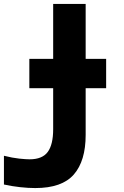

<svg xmlns="http://www.w3.org/2000/svg" viewBox="-49 -734 632 975"><path d="M130 221Q95 221 53.5 216.5Q12 212 -29 203V57Q15 68 49 71.5Q83 75 101 75Q166 75 193.5 37.5Q221 0 221 -78V-286H100V-435H221V-714H386V-435H490V-286H386V-49Q386 83 326 152Q266 221 130 221Z"/></svg>

Font: Noto Sans Mono SemiCondensed Black
Style: Regular
Weight: 900
Width: 4
Designer: Monotype Design Team
Foundry: Monotype Imaging Inc.
Version: Version 2.014; ttfautohint (v1.8.4.7-5d5b)